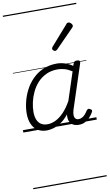

<svg xmlns="http://www.w3.org/2000/svg" viewBox="-146 -1057 915 1604"><g transform="rotate(-10 311.5 -255.0)"><path d="M197 17Q152 17 120 -3.5Q88 -24 71.5 -62Q55 -100 55 -151Q55 -196 67 -247Q79 -298 103.5 -346Q128 -394 166.5 -433.5Q205 -473 257 -496Q309 -519 375 -519Q409 -519 444.5 -507.5Q480 -496 507 -476L514 -494Q518 -506 524.5 -510.5Q531 -515 544 -515Q563 -515 567 -507.5Q571 -500 568 -488L446 -116Q438 -90 438.5 -70.5Q439 -51 448.5 -40.5Q458 -30 474 -30Q492 -30 506.5 -38.5Q521 -47 532.5 -60.5Q544 -74 553 -89Q557 -95 565 -99Q573 -103 584 -96Q596 -90 597 -82Q598 -74 592 -66Q581 -46 563.5 -27Q546 -8 523 4.5Q500 17 468 17Q447 17 431 11Q415 5 404 -7Q393 -19 388 -35Q383 -51 384 -72Q384 -76 384.5 -80Q385 -84 386 -87Q352 -44 317 -21.5Q282 1 251 9Q220 17 197 17ZM113 -155Q113 -118 123.5 -90.5Q134 -63 156 -48Q178 -33 212 -33Q245 -33 280 -49.5Q315 -66 349.5 -101.5Q384 -137 416 -194L494 -432Q459 -454 430 -462Q401 -470 373 -470Q318 -470 275 -449.5Q232 -429 201.5 -395.5Q171 -362 151.5 -320.5Q132 -279 122.5 -236Q113 -193 113 -155ZM380 -625Q375 -625 366.5 -632Q358 -639 358 -646Q358 -650 359.5 -654Q361 -658 365 -663L509 -827Q514 -835 519 -837.5Q524 -840 529 -840Q536 -840 543.5 -835Q551 -830 556.5 -822.5Q562 -815 562 -808Q562 -803 560 -799.5Q558 -796 554 -792L399 -634Q389 -625 380 -625ZM0 471H623V481H0ZM0 -20H623V0H0ZM0 -505H623V-500H0ZM0 -991H623V-981H0Z"/></g></svg>

Font: Playwrite IE Guides
Style: Regular
Weight: 400
Designer: Veronika Burian, José Scaglione
Foundry: TypeTogether
Version: Version 1.003